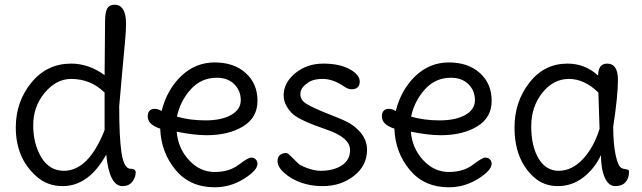

<svg xmlns="http://www.w3.org/2000/svg" viewBox="-20 -780 2727 815"><path d="M424 -228V-387Q365 -445 282 -445Q219 -445 170 -386.5Q121 -328 121 -248.5Q121 -169 156 -111Q191 -55 251 -55Q356 -55 424 -228ZM466 -760Q515 -760 515 -679Q515 -648 511 -607L499 -476Q488 -354 486 -329Q486 -198 495.5 -133.5Q505 -69 530 -64Q556 -64 556 -49Q556 -27 541.5 -8.5Q527 10 500 10Q444 10 431 -124Q357 10 246 10Q180 10 134 -32Q47 -109 47 -239Q47 -348 113 -429Q179 -510 282 -510Q357 -510 424 -461Q426 -647 426 -688Q426 -729 435.5 -744.5Q445 -760 466 -760Z M900 -450Q834 -450 789.5 -400.5Q745 -351 731 -285Q785 -269 852.5 -269Q920 -269 961 -292Q1002 -315 1002 -355Q1002 -395 974.5 -422.5Q947 -450 900 -450ZM857 -206Q805 -206 730 -221Q736 -150 782.5 -100Q829 -50 891 -50Q953 -50 993 -80.5Q1033 -111 1045.5 -111Q1058 -111 1065.5 -103.5Q1073 -96 1073 -85Q1073 -57 1015.5 -21Q958 15 891 15Q787 15 725.5 -58.5Q664 -132 660 -234Q607 -251 607 -286Q607 -309 624 -316Q630 -318 639.5 -318Q649 -318 666 -309Q689 -400 749.5 -457.5Q810 -515 891.5 -515Q973 -515 1023 -470Q1073 -425 1073 -352.5Q1073 -280 1011 -243Q949 -206 857 -206Z M1538 -144Q1538 -77 1482.5 -33.5Q1427 10 1350 10Q1273 10 1215 -25Q1158 -61 1158 -96Q1158 -119 1177 -127Q1196 -135 1206 -125Q1208 -124 1246 -86Q1257 -76 1287 -65.5Q1317 -55 1340 -55Q1396 -55 1431 -78Q1466 -101 1466 -143Q1466 -196 1366 -230Q1255 -268 1224 -295Q1209 -308 1196.5 -329.5Q1184 -351 1184 -375Q1184 -429 1233.5 -469.5Q1283 -510 1352 -510Q1421 -510 1464 -486.5Q1507 -463 1507 -434Q1507 -401 1472 -401Q1458 -401 1442 -412Q1394 -445 1349.5 -445Q1305 -445 1282 -425Q1255 -406 1255 -380.5Q1255 -355 1281 -339Q1307 -323 1366 -299.5Q1425 -276 1438 -270Q1482 -251 1510 -218Q1538 -185 1538 -144Z M1894 -450Q1828 -450 1783.5 -400.5Q1739 -351 1725 -285Q1779 -269 1846.5 -269Q1914 -269 1955 -292Q1996 -315 1996 -355Q1996 -395 1968.5 -422.5Q1941 -450 1894 -450ZM1851 -206Q1799 -206 1724 -221Q1730 -150 1776.5 -100Q1823 -50 1885 -50Q1947 -50 1987 -80.5Q2027 -111 2039.5 -111Q2052 -111 2059.5 -103.5Q2067 -96 2067 -85Q2067 -57 2009.5 -21Q1952 15 1885 15Q1781 15 1719.5 -58.5Q1658 -132 1654 -234Q1601 -251 1601 -286Q1601 -309 1618 -316Q1624 -318 1633.5 -318Q1643 -318 1660 -309Q1683 -400 1743.5 -457.5Q1804 -515 1885.5 -515Q1967 -515 2017 -470Q2067 -425 2067 -352.5Q2067 -280 2005 -243Q1943 -206 1851 -206Z M2583 -242Q2583 -169 2593.5 -120.5Q2604 -72 2620 -66Q2626 -63 2634.5 -62Q2643 -61 2646.5 -59Q2650 -57 2650 -51Q2650 -23 2635 -6.5Q2620 10 2591.5 10Q2563 10 2547 -26.5Q2531 -63 2531 -122Q2504 -64 2456 -27Q2408 10 2347.5 10Q2287 10 2244 -30Q2164 -104 2164 -239Q2164 -348 2227 -429Q2290 -510 2389 -510Q2464 -510 2519 -459Q2519 -510 2557 -510Q2603 -510 2603 -441.5Q2603 -373 2583 -242ZM2525 -233 2520 -387Q2461 -445 2395 -445Q2329 -445 2282 -386Q2235 -327 2235 -243.5Q2235 -160 2266 -107.5Q2297 -55 2352 -55Q2407 -55 2453.5 -104Q2500 -153 2525 -233Z"/></svg>

Font: Delius Swash Caps
Style: Regular
Weight: 400
Designer: Natalia Raices
Foundry: Natalia Raices
Version: Version 1.002